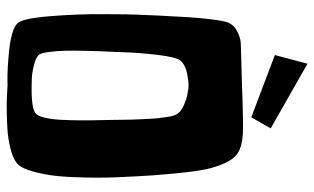

<svg xmlns="http://www.w3.org/2000/svg" viewBox="-201 -725 931 569"><g transform="rotate(90 264.5 -440.5)"><path d="M327.6 -719.7 143.1 -789.6 168.9 -886.2 360.4 -777.3ZM315.4 -80.1Q323.7 -86.4 328.6 -106.9Q333.5 -127.4 335 -154.5Q336.4 -181.6 336.7 -214.1Q336.9 -246.6 335.9 -276.9Q335.9 -284.7 335.4 -304.7Q335 -324.7 335 -335.2Q335 -345.7 334.5 -364.7Q334 -383.8 333.3 -395Q332.5 -406.2 331.8 -422.4Q331.1 -438.5 329.6 -448.7Q328.1 -459 326.7 -470Q325.2 -481 323 -488.3Q320.8 -495.6 317.9 -500Q310.5 -511.7 290.8 -520.3Q271 -528.8 254.9 -531.2L239.3 -533.7Q238.3 -533.2 232.9 -533.7Q227.5 -534.2 217.3 -532.7Q207 -531.2 196.8 -529.3Q186.5 -527.3 175.8 -522Q165 -516.6 159.2 -509.3Q149.4 -497.6 142.8 -443.1Q136.2 -388.7 134.8 -340.3L132.8 -292Q132.3 -284.7 131.8 -272.2Q131.3 -259.8 130.6 -227.1Q129.9 -194.3 130.4 -168.2Q130.9 -142.1 134.3 -118.2Q137.7 -94.2 143.6 -88.9Q153.3 -80.1 175 -75Q196.8 -69.8 213.9 -69.3L230.5 -68.8Q299.3 -67.4 315.4 -80.1ZM505.4 -319.3Q505.9 -309.1 506.3 -291.7Q506.8 -274.4 506.1 -228.5Q505.4 -182.6 501.7 -145.3Q498 -107.9 488 -72Q478 -36.1 462.9 -24.4Q447.8 -12.7 418.7 -5.6Q389.6 1.5 359.4 3.2Q329.1 4.9 301 5.1Q272.9 5.4 254.9 3.9L237.3 2.9Q235.4 2.4 220.7 2.9Q206.1 3.4 180.4 2Q154.8 0.5 129.6 -2Q104.5 -4.4 81.5 -10.7Q58.6 -17.1 49.3 -26.4Q34.7 -41 28.1 -122.1Q21.5 -203.1 22 -276.9L22.5 -350.6Q22.9 -361.3 23.4 -379.4Q23.9 -397.5 26.1 -444.8Q28.3 -492.2 30.8 -530.5Q33.2 -568.8 37.8 -605.2Q42.5 -641.6 47.4 -652.3Q55.2 -669.4 73.7 -678.5Q92.3 -687.5 106.9 -688.5L121.6 -689L241.7 -692.4Q251.5 -692.9 265.6 -693.4Q279.8 -693.8 318.6 -694.8Q357.4 -695.8 373.5 -694.8Q421.4 -692.9 442.6 -672.6Q463.9 -652.3 478.5 -598.6Q486.8 -567.4 493.7 -497.6Q500.5 -427.7 502.9 -373.5Z"/></g></svg>

Font: Some Time Later
Style: Regular
Weight: 400
Version: Version 003.300